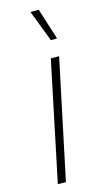

<svg xmlns="http://www.w3.org/2000/svg" viewBox="-115 -766 436 805"><g transform="rotate(-15 103.0 -363.5)"><path d="M31 0 139 -517H175L66 0ZM159 -591 107 -727H143L186 -591Z"/></g></svg>

Font: Mona Sans ExtraLight
Style: Italic
Weight: 200
Italic angle: -11.6951°
Designer: Deni Anggara
Foundry: GitHub
Version: Version 2.000